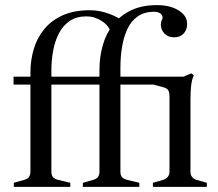

<svg xmlns="http://www.w3.org/2000/svg" viewBox="-20 -731 851 751"><path d="M34 0V-16L73 -27Q88 -31 93.5 -39Q99 -47 99 -61V-400H33V-431H99V-447Q99 -495 112 -539Q125 -583 153 -617Q181 -651 225 -671Q269 -691 332 -691Q370 -691 408.5 -676.5Q447 -662 468 -642L415 -601Q407 -630 378.5 -648.5Q350 -667 318 -667Q280 -667 253.5 -649.5Q227 -632 211 -601.5Q195 -571 188 -533Q181 -495 181 -455V-431H414L404 -400H181V-59Q181 -46 187 -38.5Q193 -31 209 -27L255 -16V0ZM304 0V-16L343 -27Q358 -31 363.5 -39Q369 -47 369 -61V-400H303V-431H369V-457Q369 -508 382 -554Q395 -600 423 -635.5Q451 -671 493.5 -691Q536 -711 594 -711Q645 -711 678.5 -690.5Q712 -670 712 -637Q712 -615 698.5 -600Q685 -585 661 -585Q638 -585 624 -599Q610 -613 609 -634Q609 -639 610 -643Q611 -647 612 -651Q614 -654 615 -656.5Q616 -659 616 -662Q616 -672 607 -678.5Q598 -685 583 -685Q545 -685 519 -667Q493 -649 478.5 -618Q464 -587 457.5 -548Q451 -509 451 -466V-431H697L728 -444L738 -437Q730 -418 727.5 -395Q725 -372 725 -339V-59Q725 -46 732 -38Q739 -30 750 -27L789 -16V0H578V-16L617 -27Q643 -35 643 -61V-350Q643 -370 638 -378Q633 -386 618 -390L581 -400H451V-59Q451 -46 457 -38.5Q463 -31 479 -27L525 -16V0Z"/></svg>

Font: Ibarra Real Nova Medium
Style: Regular
Weight: 500
Designer: Jose Maria Ribagorda & Octavio Pardo
Foundry: Jose Maria Ribagorda
Version: Version 2.000